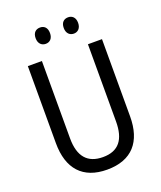

<svg xmlns="http://www.w3.org/2000/svg" viewBox="-163 -1004 939 1117"><g transform="rotate(-20 306.5 -445.5)"><path d="M175 -851C175 -817 195 -800 220 -800C245 -800 264 -817 264 -851C264 -885 245 -901 220 -901C195 -901 175 -886 175 -851ZM349 -851C349 -817 369 -800 394 -800C418 -800 438 -817 438 -851C438 -885 418 -901 394 -901C369 -901 349 -886 349 -851ZM536 -236V-714H449V-236C449 -125 405 -67 308 -67C213 -67 164 -122 164 -235V-714H77V-237C77 -78 156 10 306 10C460 10 536 -80 536 -236Z"/></g></svg>

Font: Noto Sans Oriya Cond
Style: Regular
Weight: 400
Width: 3
Designer: Amélie Bonet and Sol Matas
Foundry: Google LLC
Version: Version 2.006